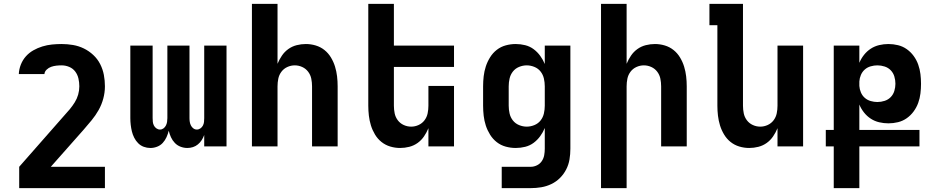

<svg xmlns="http://www.w3.org/2000/svg" viewBox="-20 -755 4840 990"><path d="M521 215H79V105L311 -159Q326 -175 340 -192Q354 -209 365.5 -227.5Q377 -246 383 -267Q389 -288 389 -310Q389 -330 384.5 -350Q380 -370 368 -386Q356 -402 337 -410Q318 -418 298 -418Q284 -418 270.5 -416.5Q257 -415 244 -410.5Q231 -406 220.5 -396Q210 -386 209 -373H77Q78 -398 87.5 -422Q97 -446 113.5 -464.5Q130 -483 152 -495.5Q174 -508 198.5 -515.5Q223 -523 248 -525.5Q273 -528 298 -528Q327 -528 356.5 -523Q386 -518 412.5 -505Q439 -492 461 -471.5Q483 -451 496.5 -424.5Q510 -398 515.5 -369Q521 -340 521 -310Q521 -278 512.5 -246.5Q504 -215 488.5 -187.5Q473 -160 452.5 -135Q432 -110 411 -86L242 105H521Z M755 8Q738 8 721.5 2Q705 -4 692.5 -16.5Q680 -29 672 -45Q664 -61 660 -77.5Q656 -94 654 -111.5Q652 -129 652 -146V-520H767V-146Q767 -136 768 -126.5Q769 -117 773.5 -108Q778 -99 786.5 -93Q795 -87 805 -87Q815 -87 823 -93Q831 -99 835.5 -108Q840 -117 841.5 -126.5Q843 -136 843 -146V-520H957V-146Q957 -136 958.5 -126.5Q960 -117 964.5 -108Q969 -99 977 -93Q985 -87 995 -87Q1005 -87 1013.5 -93Q1022 -99 1026.5 -108Q1031 -117 1032 -126.5Q1033 -136 1033 -146V-520H1148V0H1033V-59Q1028 -45 1020 -32.5Q1012 -20 1000.5 -10.5Q989 -1 975 3.5Q961 8 946 8Q928 8 911 1.5Q894 -5 881.5 -18Q869 -31 861.5 -47.5Q854 -64 850 -81Q846 -64 838.5 -47.5Q831 -31 819 -18Q807 -5 790 1.5Q773 8 756 8Z M1279 0V-735H1411V-426Q1420 -448 1433.5 -468Q1447 -488 1466.5 -502Q1486 -516 1509.5 -522Q1533 -528 1557 -528Q1583 -528 1608 -520.5Q1633 -513 1653 -497Q1673 -481 1686.5 -458.5Q1700 -436 1707.5 -411.5Q1715 -387 1718 -361.5Q1721 -336 1721 -310V0H1589V-310Q1589 -330 1585 -349.5Q1581 -369 1569 -385Q1557 -401 1538.5 -409.5Q1520 -418 1500 -418Q1480 -418 1461.5 -409.5Q1443 -401 1431 -385Q1419 -369 1415 -349.5Q1411 -330 1411 -310V0Z M2043 8Q2017 8 1992 0.5Q1967 -7 1947 -23Q1927 -39 1913.5 -61.5Q1900 -84 1892.5 -108.5Q1885 -133 1882 -158.5Q1879 -184 1879 -210V-735H2011V-520H2321V-410H2011V-210Q2011 -190 2015 -170.5Q2019 -151 2031 -135Q2043 -119 2061.5 -110.5Q2080 -102 2100 -102Q2120 -102 2138.5 -110.5Q2157 -119 2169 -135Q2181 -151 2185 -170.5Q2189 -190 2189 -210V-312H2321V0H2189V-94Q2180 -72 2166.5 -52Q2153 -32 2133.5 -18Q2114 -4 2090.5 2Q2067 8 2043 8Z M2717 215H2567V105H2717Q2733 105 2748.5 97.5Q2764 90 2773.5 76Q2783 62 2786 45.5Q2789 29 2789 12V-95Q2780 -73 2765.5 -53Q2751 -33 2731.5 -18.5Q2712 -4 2688 2Q2664 8 2639 8Q2613 8 2587.5 1Q2562 -6 2541.5 -22Q2521 -38 2507 -60.5Q2493 -83 2485 -107.5Q2477 -132 2474 -158Q2471 -184 2471 -210V-310Q2471 -336 2474 -362Q2477 -388 2485 -412.5Q2493 -437 2507 -459.5Q2521 -482 2541.5 -498Q2562 -514 2587.5 -521Q2613 -528 2639 -528Q2664 -528 2688 -522Q2712 -516 2731.5 -501.5Q2751 -487 2765.5 -467Q2780 -447 2789 -425V-520H2921V12Q2921 40 2916.5 67Q2912 94 2899.5 118.5Q2887 143 2867.5 162.5Q2848 182 2823 194Q2798 206 2771 210.5Q2744 215 2717 215ZM2696 -102Q2716 -102 2735.5 -110Q2755 -118 2767.5 -134Q2780 -150 2784.5 -170Q2789 -190 2789 -210V-310Q2789 -330 2784.5 -350Q2780 -370 2767.5 -386Q2755 -402 2735.5 -410Q2716 -418 2696 -418Q2676 -418 2656.5 -410Q2637 -402 2624.5 -386Q2612 -370 2607.5 -350Q2603 -330 2603 -310V-210Q2603 -190 2607.5 -170Q2612 -150 2624.5 -134Q2637 -118 2656.5 -110Q2676 -102 2696 -102Z M3079 215V-735H3211V-426Q3220 -448 3233.5 -468Q3247 -488 3266.5 -502Q3286 -516 3309.5 -522Q3333 -528 3357 -528Q3383 -528 3408 -520.5Q3433 -513 3453 -497Q3473 -481 3486.5 -458.5Q3500 -436 3507.5 -411.5Q3515 -387 3518 -361.5Q3521 -336 3521 -310V0H3389V-310Q3389 -330 3385 -349.5Q3381 -369 3369 -385Q3357 -401 3338.5 -409.5Q3320 -418 3300 -418Q3280 -418 3261.5 -409.5Q3243 -401 3231 -385Q3219 -369 3215 -349.5Q3211 -330 3211 -310V215Z M3843 8Q3817 8 3792 0.5Q3767 -7 3747 -23Q3727 -39 3713.5 -61.5Q3700 -84 3692.5 -108.5Q3685 -133 3682 -158.5Q3679 -184 3679 -210V-625H3638V-735H3811V-210Q3811 -190 3815 -170.5Q3819 -151 3831 -135Q3843 -119 3861.5 -110.5Q3880 -102 3900 -102Q3920 -102 3938.5 -110.5Q3957 -119 3969 -135Q3981 -151 3985 -170.5Q3989 -190 3989 -210V-520H4121V0H3989V-94Q3980 -72 3966.5 -52Q3953 -32 3933.5 -18Q3914 -4 3890.5 2Q3867 8 3843 8Z M4279 215V0H4238V-85H4279V-520H4411V-431Q4420 -453 4435 -472Q4450 -491 4470 -504Q4490 -517 4513.5 -522.5Q4537 -528 4561 -528Q4586 -528 4610.5 -522Q4635 -516 4655.5 -501.5Q4676 -487 4691 -466.5Q4706 -446 4714.5 -422Q4723 -398 4726 -373Q4729 -348 4729 -323Q4729 -298 4726 -273Q4723 -248 4714.5 -224.5Q4706 -201 4691 -180.5Q4676 -160 4655.5 -145.5Q4635 -131 4610.5 -125Q4586 -119 4561 -119Q4537 -119 4513.5 -124.5Q4490 -130 4470 -143Q4450 -156 4435 -175Q4420 -194 4411 -216V-85H4721V0H4411V215ZM4504 -229Q4523 -229 4541.5 -235Q4560 -241 4573 -254.5Q4586 -268 4591.5 -286.5Q4597 -305 4597 -323Q4597 -342 4591.5 -360.5Q4586 -379 4573 -392.5Q4560 -406 4541.5 -412Q4523 -418 4504 -418Q4487 -418 4469.5 -413Q4452 -408 4439 -396.5Q4426 -385 4419 -368.5Q4412 -352 4411 -335V-312Q4412 -295 4419 -278.5Q4426 -262 4439 -250.5Q4452 -239 4469.5 -234Q4487 -229 4504 -229Z"/></svg>

Font: Iosevka Extrabold Extended
Style: Regular
Weight: 800
Width: 7
Monospace: yes
Designer: Belleve Invis
Foundry: Belleve Invis
Version: Version 32.5.0; ttfautohint (v1.8.4)